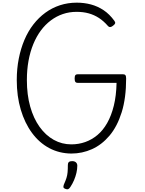

<svg xmlns="http://www.w3.org/2000/svg" viewBox="-20 -1135 1088 1443"><path d="M516 19Q425 18 350 -22Q275 -62 220.5 -136Q166 -210 136 -311Q106 -412 106 -533Q106 -618 121 -694Q136 -770 163.5 -835Q191 -900 231 -951.5Q271 -1003 321 -1039.5Q371 -1076 430.5 -1095.5Q490 -1115 557 -1115Q613 -1115 663.5 -1101.5Q714 -1088 758.5 -1058.5Q803 -1029 840 -978Q848 -967 845 -959Q842 -951 831 -943Q821 -934 811 -932Q801 -930 792 -939Q759 -977 723.5 -1000Q688 -1023 647 -1034.5Q606 -1046 556 -1046Q501 -1046 452.5 -1029.5Q404 -1013 362 -981.5Q320 -950 287 -905.5Q254 -861 230.5 -804Q207 -747 194.5 -679Q182 -611 182 -533Q182 -423 207 -334Q232 -245 277.5 -181.5Q323 -118 384 -84Q445 -50 516 -50Q571 -50 620.5 -67.5Q670 -85 712 -120Q754 -155 785.5 -210.5Q817 -266 835.5 -341Q854 -416 856 -512H565Q552 -512 546.5 -519.5Q541 -527 541 -545Q541 -563 546.5 -570Q552 -577 565 -577H903Q917 -577 922.5 -570Q928 -563 928 -545Q928 -398 894.5 -291Q861 -184 803 -115.5Q745 -47 671.5 -14Q598 19 516 19ZM470 284Q459 280 457 273Q455 266 460 252Q473 223 479.5 202.5Q486 182 488 159Q490 136 490 104Q490 90 497.5 83Q505 76 522 76Q541 76 551 85.5Q561 95 561 110Q561 136 554.5 164Q548 192 536.5 219Q525 246 509 270Q501 283 492.5 286.5Q484 290 470 284Z"/></svg>

Font: Playwrite FR Moderne Light
Style: Regular
Weight: 300
Version: Version 1.002